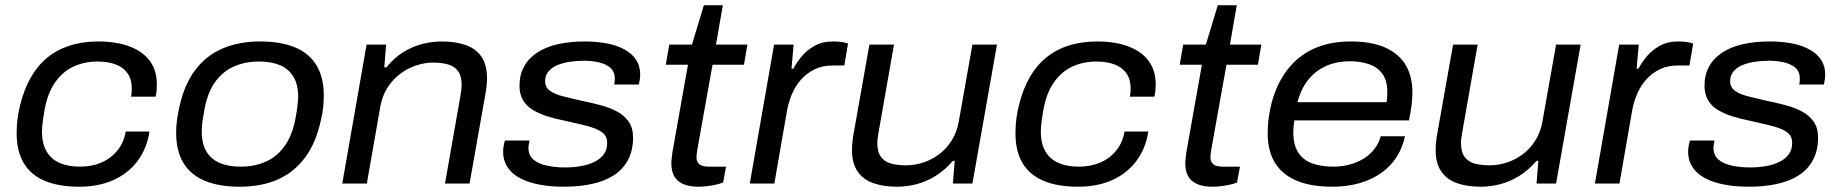

<svg xmlns="http://www.w3.org/2000/svg" viewBox="-20 -695 6968 727"><path d="M280 12Q202 12 149 -10.5Q96 -33 69.5 -78Q43 -123 43 -191Q43 -219 46.5 -246Q50 -273 57 -300Q71 -356 96 -400.5Q121 -445 157.5 -475.5Q194 -506 243 -522Q292 -538 352 -538Q421 -538 471 -519Q521 -500 547.5 -464Q574 -428 574 -375Q574 -364 573 -352.5Q572 -341 569 -329H476Q478 -338 478.5 -346Q479 -354 479 -361Q479 -395 463 -417.5Q447 -440 418 -451Q389 -462 350 -462Q299 -462 257.5 -442.5Q216 -423 187.5 -381.5Q159 -340 148 -275Q145 -257 143 -243Q141 -229 140 -218.5Q139 -208 139 -197Q139 -151 156.5 -121.5Q174 -92 206 -78Q238 -64 283 -64Q328 -64 364 -79.5Q400 -95 424.5 -125Q449 -155 456 -197H546Q536 -132 500.5 -85Q465 -38 409 -13Q353 12 280 12Z M887 12Q809 12 755.5 -10.5Q702 -33 674.5 -78Q647 -123 647 -192Q647 -218 650.5 -243.5Q654 -269 660 -294Q679 -377 720 -431Q761 -485 823 -511.5Q885 -538 965 -538Q1044 -538 1097.5 -515.5Q1151 -493 1178.5 -447.5Q1206 -402 1206 -333Q1206 -310 1203.5 -287Q1201 -264 1195 -240Q1177 -155 1135.5 -99Q1094 -43 1032 -15.5Q970 12 887 12ZM891 -64Q946 -64 989 -84Q1032 -104 1060.5 -146Q1089 -188 1100 -253Q1104 -274 1105.5 -287.5Q1107 -301 1108 -311Q1109 -321 1109 -329Q1109 -375 1091 -404.5Q1073 -434 1040.5 -448Q1008 -462 961 -462Q906 -462 863 -442Q820 -422 792 -381Q764 -340 753 -274Q749 -253 747 -239Q745 -225 744.5 -215.5Q744 -206 744 -197Q744 -151 761.5 -121.5Q779 -92 812 -78Q845 -64 891 -64Z M1276 0 1368 -526H1442L1435 -440H1443Q1473 -477 1508.5 -498.5Q1544 -520 1581 -529Q1618 -538 1653 -538Q1706 -538 1744.5 -524Q1783 -510 1803.5 -479.5Q1824 -449 1824 -399Q1824 -386 1822.5 -370.5Q1821 -355 1818 -339L1758 0H1665L1723 -330Q1725 -342 1726.5 -353Q1728 -364 1728 -373Q1728 -407 1714.5 -425.5Q1701 -444 1676.5 -451Q1652 -458 1620 -458Q1588 -458 1555 -447Q1522 -436 1494 -414.5Q1466 -393 1446.5 -362Q1427 -331 1420 -291L1369 0Z M2115 12Q2062 12 2019.5 3.5Q1977 -5 1947 -21.5Q1917 -38 1901 -63Q1885 -88 1885 -120Q1885 -131 1887 -142.5Q1889 -154 1892 -163H1985Q1984 -157 1982.5 -149.5Q1981 -142 1981 -135Q1981 -107 1999.5 -91Q2018 -75 2050 -68Q2082 -61 2119 -61Q2151 -61 2179.5 -66Q2208 -71 2230.5 -82Q2253 -93 2266 -110.5Q2279 -128 2279 -154Q2279 -175 2267 -187.5Q2255 -200 2233 -208.5Q2211 -217 2181.5 -223.5Q2152 -230 2118 -238Q2082 -245 2051 -255Q2020 -265 1996.5 -279.5Q1973 -294 1960 -316.5Q1947 -339 1947 -370Q1947 -411 1964 -442.5Q1981 -474 2013.5 -495.5Q2046 -517 2091.5 -527.5Q2137 -538 2194 -538Q2242 -538 2281 -530Q2320 -522 2347.5 -506Q2375 -490 2389.5 -467Q2404 -444 2404 -414Q2404 -403 2402.5 -393.5Q2401 -384 2399 -375H2306Q2307 -381 2307.5 -386.5Q2308 -392 2308 -397Q2308 -423 2292 -437.5Q2276 -452 2249.5 -458.5Q2223 -465 2191 -465Q2166 -465 2140.5 -461.5Q2115 -458 2093 -449.5Q2071 -441 2057.5 -425.5Q2044 -410 2044 -388Q2044 -364 2063.5 -350.5Q2083 -337 2115 -329.5Q2147 -322 2184 -313Q2219 -306 2253 -297Q2287 -288 2315 -273.5Q2343 -259 2360 -235Q2377 -211 2377 -174Q2377 -125 2358 -89.5Q2339 -54 2304.5 -31.5Q2270 -9 2221.5 1.5Q2173 12 2115 12Z M2625 12Q2589 12 2566 1.5Q2543 -9 2532.5 -28.5Q2522 -48 2522 -77Q2522 -86 2523.5 -96.5Q2525 -107 2526 -118L2585 -450H2501L2514 -526H2600L2645 -675H2717L2691 -526H2810L2797 -450H2678L2621 -132Q2620 -124 2618.5 -115Q2617 -106 2617 -101Q2617 -83 2627.5 -73.5Q2638 -64 2665 -64H2729L2718 -4Q2706 1 2689.5 4.5Q2673 8 2656 10Q2639 12 2625 12Z M2819 0 2911 -526H2985L2977 -435H2984Q2996 -458 3015.5 -481.5Q3035 -505 3064.5 -521.5Q3094 -538 3133 -538Q3151 -538 3166 -536Q3181 -534 3191 -530L3177 -447H3133Q3094 -447 3064.5 -432.5Q3035 -418 3013.5 -394Q2992 -370 2979 -339.5Q2966 -309 2960 -276L2912 0Z M3377 12Q3324 12 3285.5 -2Q3247 -16 3226.5 -47Q3206 -78 3206 -127Q3206 -141 3207.5 -156Q3209 -171 3212 -188L3272 -526H3365L3307 -196Q3305 -184 3303.5 -173.5Q3302 -163 3302 -153Q3302 -119 3316 -100.5Q3330 -82 3354.5 -75.5Q3379 -69 3410 -69Q3443 -69 3475.5 -79.5Q3508 -90 3536 -111Q3564 -132 3583.5 -163Q3603 -194 3610 -233L3662 -526H3755L3662 0H3588L3595 -86H3588Q3557 -50 3522 -28.5Q3487 -7 3450 2.5Q3413 12 3377 12Z M4062 12Q3984 12 3931 -10.5Q3878 -33 3851.5 -78Q3825 -123 3825 -191Q3825 -219 3828.5 -246Q3832 -273 3839 -300Q3853 -356 3878 -400.5Q3903 -445 3939.5 -475.5Q3976 -506 4025 -522Q4074 -538 4134 -538Q4203 -538 4253 -519Q4303 -500 4329.5 -464Q4356 -428 4356 -375Q4356 -364 4355 -352.5Q4354 -341 4351 -329H4258Q4260 -338 4260.5 -346Q4261 -354 4261 -361Q4261 -395 4245 -417.5Q4229 -440 4200 -451Q4171 -462 4132 -462Q4081 -462 4039.5 -442.5Q3998 -423 3969.5 -381.5Q3941 -340 3930 -275Q3927 -257 3925 -243Q3923 -229 3922 -218.5Q3921 -208 3921 -197Q3921 -151 3938.5 -121.5Q3956 -92 3988 -78Q4020 -64 4065 -64Q4110 -64 4146 -79.5Q4182 -95 4206.5 -125Q4231 -155 4238 -197H4328Q4318 -132 4282.5 -85Q4247 -38 4191 -13Q4135 12 4062 12Z M4571 12Q4535 12 4512 1.5Q4489 -9 4478.5 -28.5Q4468 -48 4468 -77Q4468 -86 4469.5 -96.5Q4471 -107 4472 -118L4531 -450H4447L4460 -526H4546L4591 -675H4663L4637 -526H4756L4743 -450H4624L4567 -132Q4566 -124 4564.5 -115Q4563 -106 4563 -101Q4563 -83 4573.5 -73.5Q4584 -64 4611 -64H4675L4664 -4Q4652 1 4635.5 4.5Q4619 8 4602 10Q4585 12 4571 12Z M5024 12Q4945 12 4890.5 -10.5Q4836 -33 4808 -78Q4780 -123 4780 -191Q4780 -223 4784.5 -253Q4789 -283 4796 -310Q4816 -381 4855.5 -432Q4895 -483 4954.5 -510.5Q5014 -538 5095 -538Q5174 -538 5226 -514.5Q5278 -491 5303 -448Q5328 -405 5328 -345Q5328 -327 5325.5 -302.5Q5323 -278 5315 -239H4881Q4879 -226 4878 -215Q4877 -204 4877 -194Q4877 -147 4895 -118.5Q4913 -90 4947 -77Q4981 -64 5029 -64Q5061 -64 5090.5 -72Q5120 -80 5143.5 -94.5Q5167 -109 5184 -130.5Q5201 -152 5208 -179H5300Q5291 -137 5269 -102Q5247 -67 5212 -41.5Q5177 -16 5129.5 -2Q5082 12 5024 12ZM4893 -308H5230Q5232 -319 5232.5 -329Q5233 -339 5233 -348Q5233 -389 5215 -414.5Q5197 -440 5165 -451.5Q5133 -463 5091 -463Q5042 -463 5002 -445.5Q4962 -428 4934 -393.5Q4906 -359 4893 -308Z M5587 12Q5534 12 5495.5 -2Q5457 -16 5436.5 -47Q5416 -78 5416 -127Q5416 -141 5417.5 -156Q5419 -171 5422 -188L5482 -526H5575L5517 -196Q5515 -184 5513.5 -173.5Q5512 -163 5512 -153Q5512 -119 5526 -100.5Q5540 -82 5564.5 -75.5Q5589 -69 5620 -69Q5653 -69 5685.5 -79.5Q5718 -90 5746 -111Q5774 -132 5793.5 -163Q5813 -194 5820 -233L5872 -526H5965L5872 0H5798L5805 -86H5798Q5767 -50 5732 -28.5Q5697 -7 5660 2.5Q5623 12 5587 12Z M6019 0 6111 -526H6185L6177 -435H6184Q6196 -458 6215.5 -481.5Q6235 -505 6264.5 -521.5Q6294 -538 6333 -538Q6351 -538 6366 -536Q6381 -534 6391 -530L6377 -447H6333Q6294 -447 6264.5 -432.5Q6235 -418 6213.5 -394Q6192 -370 6179 -339.5Q6166 -309 6160 -276L6112 0Z M6602 12Q6549 12 6506.5 3.5Q6464 -5 6434 -21.5Q6404 -38 6388 -63Q6372 -88 6372 -120Q6372 -131 6374 -142.5Q6376 -154 6379 -163H6472Q6471 -157 6469.5 -149.5Q6468 -142 6468 -135Q6468 -107 6486.5 -91Q6505 -75 6537 -68Q6569 -61 6606 -61Q6638 -61 6666.5 -66Q6695 -71 6717.5 -82Q6740 -93 6753 -110.5Q6766 -128 6766 -154Q6766 -175 6754 -187.5Q6742 -200 6720 -208.5Q6698 -217 6668.5 -223.5Q6639 -230 6605 -238Q6569 -245 6538 -255Q6507 -265 6483.5 -279.5Q6460 -294 6447 -316.5Q6434 -339 6434 -370Q6434 -411 6451 -442.5Q6468 -474 6500.5 -495.5Q6533 -517 6578.5 -527.5Q6624 -538 6681 -538Q6729 -538 6768 -530Q6807 -522 6834.5 -506Q6862 -490 6876.5 -467Q6891 -444 6891 -414Q6891 -403 6889.5 -393.5Q6888 -384 6886 -375H6793Q6794 -381 6794.5 -386.5Q6795 -392 6795 -397Q6795 -423 6779 -437.5Q6763 -452 6736.5 -458.5Q6710 -465 6678 -465Q6653 -465 6627.5 -461.5Q6602 -458 6580 -449.5Q6558 -441 6544.5 -425.5Q6531 -410 6531 -388Q6531 -364 6550.5 -350.5Q6570 -337 6602 -329.5Q6634 -322 6671 -313Q6706 -306 6740 -297Q6774 -288 6802 -273.5Q6830 -259 6847 -235Q6864 -211 6864 -174Q6864 -125 6845 -89.5Q6826 -54 6791.5 -31.5Q6757 -9 6708.5 1.5Q6660 12 6602 12Z"/></svg>

Font: Archivo SemiExpanded
Style: Italic
Weight: 400
Width: 6
Italic angle: -10°
Designer: Hector Gatti
Foundry: Omnibus-Type
Version: Version 2.001